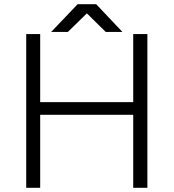

<svg xmlns="http://www.w3.org/2000/svg" viewBox="-20 -888 821 908"><path d="M610 -727H677V0H610ZM104 -727H170V0H104ZM170 -405H610V-345H170ZM348 -867V-868H435L559 -737H480ZM347 -868H434V-867L301 -737H222Z"/></svg>

Font: 寒蝉端黑体 Light
Style: Regular
Weight: 300
Designer: ChillDuanSans {Warren2060}; 
Source Han Sans {Ryoko NISHIZUKA 西塚涼子 (kana, bopomofo & ideographs); Paul D. Hunt (Latin, G
Foundry: ChillType&Adobe
Version: Version 1.300;Glyphs 3.3 (3306)